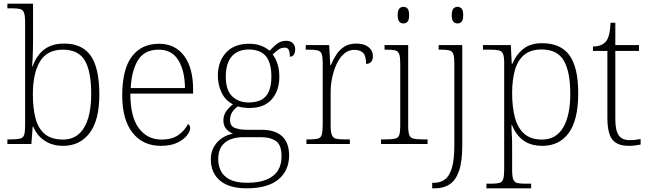

<svg xmlns="http://www.w3.org/2000/svg" viewBox="-20 -780 3516 1040"><path d="M322 10Q265 10 223 -17Q181 -44 160 -94H157L150 0H20V-25H38Q71 -25 88 -29Q105 -33 110.5 -48.5Q116 -64 116 -99V-659Q116 -695 110 -711Q104 -727 89 -731Q74 -735 45 -735H20V-760H159V-564Q159 -545 158.5 -519.5Q158 -494 157 -468Q156 -442 154 -421H157Q178 -480 219.5 -512Q261 -544 328 -544Q425 -544 471.5 -478Q518 -412 518 -267Q518 -128 465 -59Q412 10 322 10ZM322 -24Q396 -24 435 -88Q474 -152 474 -270Q474 -395 439 -453Q404 -511 321 -511Q235 -511 196.5 -447Q158 -383 158 -269Q158 -192 173 -137Q188 -82 224 -53Q260 -24 322 -24Z M851 10Q754 10 698 -61Q642 -132 642 -262Q642 -404 694 -473.5Q746 -543 842 -543Q928 -543 977 -478Q1026 -413 1026 -294V-273H686Q686 -147 732 -85.5Q778 -24 855 -24Q911 -24 946 -48.5Q981 -73 998 -108Q1004 -105 1007 -99.5Q1010 -94 1010 -86Q1010 -68 992 -45.5Q974 -23 939 -6.5Q904 10 851 10ZM982 -303Q981 -397 946 -454Q911 -511 840 -511Q763 -511 728 -455Q693 -399 688 -303Z M1315 240Q1221 240 1171.5 198Q1122 156 1122 83Q1122 43 1140 13Q1158 -17 1185.5 -34Q1213 -51 1242 -56Q1221 -64 1205.5 -81.5Q1190 -99 1190 -128Q1190 -158 1207.5 -180.5Q1225 -203 1242 -215Q1199 -237 1179.5 -280Q1160 -323 1160 -370Q1160 -446 1204 -494.5Q1248 -543 1330 -543Q1366 -543 1394.5 -532Q1423 -521 1440 -505Q1454 -520 1476.5 -539.5Q1499 -559 1529 -559Q1555 -559 1567 -545.5Q1579 -532 1579 -513Q1579 -496 1572 -484.5Q1565 -473 1550 -473Q1550 -498 1544 -510Q1538 -522 1523 -522Q1503 -522 1488.5 -511.5Q1474 -501 1457 -485Q1472 -466 1482.5 -435.5Q1493 -405 1493 -364Q1493 -289 1452 -242Q1411 -195 1330 -195Q1318 -195 1297.5 -197.5Q1277 -200 1269 -204Q1251 -192 1238.5 -173.5Q1226 -155 1226 -128Q1226 -98 1251.5 -87.5Q1277 -77 1317 -77H1396Q1471 -77 1508.5 -41.5Q1546 -6 1546 62Q1546 143 1488.5 191.5Q1431 240 1315 240ZM1318 210Q1383 210 1424.5 192.5Q1466 175 1485.5 143.5Q1505 112 1505 67Q1505 6 1475.5 -15.5Q1446 -37 1390 -37H1298Q1260 -37 1229.5 -25.5Q1199 -14 1180.5 12Q1162 38 1162 83Q1162 117 1176.5 146Q1191 175 1225 192.5Q1259 210 1318 210ZM1327 -225Q1367 -225 1394 -238.5Q1421 -252 1435.5 -283Q1450 -314 1450 -365Q1450 -417 1436 -449.5Q1422 -482 1394.5 -497Q1367 -512 1327 -512Q1290 -512 1262 -496.5Q1234 -481 1218.5 -448.5Q1203 -416 1203 -364Q1203 -292 1237.5 -258.5Q1272 -225 1327 -225Z M1640 0V-25H1658Q1687 -25 1702 -29Q1717 -33 1722.5 -49.5Q1728 -66 1728 -102V-438Q1728 -472 1722.5 -487.5Q1717 -503 1700.5 -507Q1684 -511 1650 -511H1636V-536H1763L1769 -427H1772Q1784 -456 1801 -483Q1818 -510 1844.5 -527Q1871 -544 1910 -544Q1952 -544 1976 -525Q2000 -506 2000 -475Q2000 -458 1991 -446Q1982 -434 1963 -434Q1963 -477 1947 -493.5Q1931 -510 1898 -510Q1869 -510 1845.5 -490.5Q1822 -471 1805.5 -437.5Q1789 -404 1780 -363Q1771 -322 1771 -280V-100Q1771 -65 1777.5 -49Q1784 -33 1799 -29Q1814 -25 1842 -25H1875V0Z M2044 0V-25H2070Q2104 -25 2120.5 -29Q2137 -33 2142.5 -48.5Q2148 -64 2148 -97V-435Q2148 -471 2142.5 -487Q2137 -503 2121.5 -507Q2106 -511 2078 -511H2063V-536H2191V-99Q2191 -64 2197 -48.5Q2203 -33 2220 -29Q2237 -25 2270 -25H2296V0ZM2165 -653Q2152 -653 2143 -662.5Q2134 -672 2134 -698Q2134 -724 2143 -733.5Q2152 -743 2165 -743Q2179 -743 2187.5 -733.5Q2196 -724 2196 -698Q2196 -672 2187.5 -662.5Q2179 -653 2165 -653Z M2321 240V210H2332Q2366 210 2390.5 191.5Q2415 173 2428 128.5Q2441 84 2441 8V-435Q2441 -471 2435.5 -487Q2430 -503 2414.5 -507Q2399 -511 2371 -511H2356V-536H2484V8Q2484 97 2465.5 148Q2447 199 2414 219.5Q2381 240 2337 240ZM2458 -653Q2445 -653 2436 -662.5Q2427 -672 2427 -698Q2427 -724 2436 -733.5Q2445 -743 2458 -743Q2472 -743 2480.5 -733.5Q2489 -724 2489 -698Q2489 -672 2480.5 -662.5Q2472 -653 2458 -653Z M2615 240V215H2640Q2669 215 2684.5 211Q2700 207 2705.5 190.5Q2711 174 2711 138V-438Q2711 -472 2705 -487.5Q2699 -503 2682.5 -507Q2666 -511 2633 -511H2596V-536H2747L2752 -435H2756Q2774 -482 2813 -514Q2852 -546 2917 -546Q3017 -546 3064.5 -480.5Q3112 -415 3112 -276Q3112 -129 3060.5 -59.5Q3009 10 2918 10Q2855 10 2814.5 -19.5Q2774 -49 2753 -104H2751Q2750 -88 2752 -58.5Q2754 -29 2754 18V140Q2754 175 2760 191Q2766 207 2781 211Q2796 215 2824 215H2857V240ZM2916 -24Q2991 -24 3030 -88.5Q3069 -153 3069 -272Q3069 -391 3034 -451.5Q2999 -512 2914 -512Q2854 -512 2819 -482.5Q2784 -453 2769 -399.5Q2754 -346 2754 -277Q2754 -199 2769.5 -142Q2785 -85 2821 -54.5Q2857 -24 2916 -24Z M3386 10Q3324 10 3297 -24Q3270 -58 3270 -142V-504H3192V-528Q3213 -528 3230 -534Q3247 -540 3258 -551Q3270 -562 3277.5 -586.5Q3285 -611 3287 -657H3313V-536H3441V-504H3313V-134Q3313 -73 3331.5 -47Q3350 -21 3390 -21Q3408 -21 3421 -22.5Q3434 -24 3450 -27V3Q3434 6 3418 8Q3402 10 3386 10Z"/></svg>

Font: Noto Rashi Hebrew ExtraLight
Style: Regular
Weight: 250
Version: Version 1.006